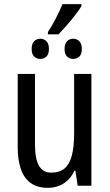

<svg xmlns="http://www.w3.org/2000/svg" viewBox="-20 -892 527 922"><path d="M210 -738Q229 -767 248.5 -804.5Q268 -842 280 -872H371V-862Q360 -844 341 -819.5Q322 -795 301 -771Q280 -747 261 -727H210ZM174 -609Q156 -609 144 -620.5Q132 -632 132 -657Q132 -682 144 -694Q156 -706 174 -706Q191 -706 203 -694Q215 -682 215 -657Q215 -632 203 -620.5Q191 -609 174 -609ZM331 -609Q314 -609 302 -620.5Q290 -632 290 -657Q290 -682 302 -694Q314 -706 331 -706Q349 -706 361 -694Q373 -682 373 -657Q373 -632 361 -620.5Q349 -609 331 -609ZM419 -537V0H353L342 -72H337Q325 -45 305.5 -26.5Q286 -8 261.5 1Q237 10 210 10Q159 10 127 -13.5Q95 -37 80 -80.5Q65 -124 65 -186V-537H148V-199Q148 -130 167 -96.5Q186 -63 226 -63Q267 -63 291 -84Q315 -105 325.5 -147Q336 -189 336 -253V-537Z"/></svg>

Font: Noto Sans Display Condensed
Style: Regular
Weight: 400
Width: 3
Designer: Monotype Design Team
Foundry: Monotype Imaging Inc.
Version: Version 2.003